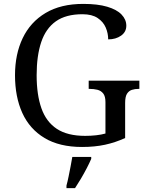

<svg xmlns="http://www.w3.org/2000/svg" viewBox="-20 -744 754 985"><path d="M401 10Q285 10 208.5 -36Q132 -82 94.5 -164.5Q57 -247 57 -358Q57 -466 96.5 -548.5Q136 -631 214 -677.5Q292 -724 407 -724Q481 -724 530 -709.5Q579 -695 603.5 -669.5Q628 -644 628 -612Q628 -580 601 -561Q574 -542 535 -542Q535 -573 522.5 -602.5Q510 -632 481 -651.5Q452 -671 403 -671Q318 -671 266.5 -634.5Q215 -598 191.5 -528Q168 -458 168 -358Q168 -258 192.5 -188.5Q217 -119 271.5 -83Q326 -47 417 -47Q446 -47 473 -50Q500 -53 521 -59V-220Q521 -250 509.5 -264.5Q498 -279 479.5 -283.5Q461 -288 439 -288H435V-330H695V-288H691Q672 -288 656.5 -283Q641 -278 631.5 -263Q622 -248 622 -216V-36Q572 -13 519 -1.5Q466 10 401 10ZM321 208Q327 186 332 161Q337 136 342 110.5Q347 85 351 61H448V71Q439 92 425 119Q411 146 395 173Q379 200 365 221H321Z"/></svg>

Font: Noto Serif Telugu
Style: Regular
Weight: 400
Designer: Jelle Bosma - Monotype Design Team
Foundry: Monotype Imaging Inc.
Version: Version 2.003